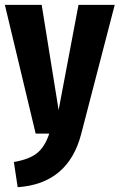

<svg xmlns="http://www.w3.org/2000/svg" viewBox="-25 -551 493 792"><path d="M448.2 -530.8 310.1 1Q256.8 207 47.9 221.2L32.2 117.2Q95.7 106.4 127.9 80.6Q160.2 54.7 178.2 0H122.1L-4.9 -530.8H147L216.8 -97.2L298.8 -530.8Z"/></svg>

Font: Fira Sans Compressed
Style: Bold
Weight: 700
Width: 1
Designer: Carrois Corporate & Edenspiekermann AG
Foundry: Carrois Corporate GbR & Edenspiekermann AG
Version: Version 4.203;PS 004.203;hotconv 1.0.88;makeotf.lib2.5.64775